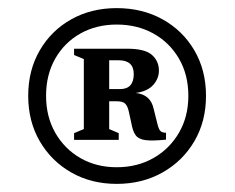

<svg xmlns="http://www.w3.org/2000/svg" viewBox="-20 -703 578 473"><path d="M267.5 -683Q330.5 -683 380.2 -655.5Q430 -628 458.8 -579Q487.5 -530 487.5 -467Q487.5 -404 458.8 -355Q430 -306 380.2 -278Q330.5 -250 267.5 -250Q205 -250 155.8 -278Q106.5 -306 78 -355Q49.5 -404 49.5 -467Q49.5 -530 78 -579Q106.5 -628 155.8 -655.5Q205 -683 267.5 -683ZM267.5 -642.5Q217.5 -642.5 178.2 -620.5Q139 -598.5 116.2 -558.8Q93.5 -519 93.5 -467Q93.5 -415.5 116.2 -375.8Q139 -336 178.2 -313.5Q217.5 -291 267.5 -291Q318 -291 357.8 -313.5Q397.5 -336 420.8 -375.8Q444 -415.5 444 -467Q444 -519 420.8 -558.8Q397.5 -598.5 357.8 -620.5Q318 -642.5 267.5 -642.5ZM186.5 -557.5 162.5 -567.5V-583H293Q337 -583 354.2 -567.8Q371.5 -552.5 371.5 -529Q371.5 -509.5 357.5 -493.8Q343.5 -478 314.5 -474Q351 -470 358.5 -435L367.5 -399Q371 -384 375.5 -380Q380 -376 389 -376V-359Q355.5 -355.5 338.5 -357.8Q321.5 -360 314.2 -369.8Q307 -379.5 303.5 -400L297 -429.5Q294 -442.5 288 -448Q282 -453.5 267.5 -453.5H249V-385L272.5 -375V-358.5H162.5V-375L186.5 -385ZM272.5 -554.5H249V-483.5H275.5Q309.5 -483.5 309.5 -520.5Q309.5 -554.5 272.5 -554.5Z"/></svg>

Font: Newsreader 16pt
Style: Bold
Weight: 700
Designer: Hugues Gentile
Foundry: Production Type
Version: Version 1.003; ttfautohint (v1.8.3)